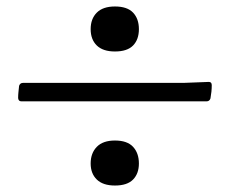

<svg xmlns="http://www.w3.org/2000/svg" viewBox="-20 -575 710 593"><path d="M335 -416Q298 -416 279 -434.5Q260 -453 260 -485Q260 -517 279 -536Q298 -555 335 -555Q373 -555 391 -536Q409 -517 409 -485Q409 -453 391 -434.5Q373 -416 335 -416ZM335 -2Q298 -2 279 -20.5Q260 -39 260 -70Q260 -102 279 -121.5Q298 -141 335 -141Q373 -141 391 -121.5Q409 -102 409 -70Q409 -39 391 -20.5Q373 -2 335 -2ZM39 -310Q42 -319 51 -319H547L625 -322Q634 -322 634 -312Q634 -302 633 -292Q632 -282 630 -271Q627 -262 618 -262H46Q37 -262 36 -272Q36 -282 37 -291Q38 -300 39 -310Z"/></svg>

Font: Hahmlet
Style: Regular
Weight: 400
Designer: Minjoo Ham & Mark Frömberg
Foundry: hypertype
Version: Version 1.001; ttfautohint (v1.8.3)